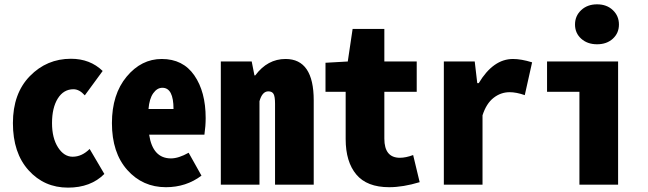

<svg xmlns="http://www.w3.org/2000/svg" viewBox="-20 -858 3010 892"><path d="M295.9 13.7Q185.5 13.7 112.8 -66.9Q40 -147.5 40 -286.1Q40 -423.8 118.7 -504.4Q197.3 -585 309.6 -585Q398.4 -585 457 -528.3L374 -415Q348.6 -443.4 321.3 -443.4Q275.4 -443.4 248.5 -400.4Q221.7 -357.4 221.7 -286.1Q221.7 -216.8 249.5 -173.3Q277.3 -129.9 317.4 -129.9Q360.4 -129.9 396.5 -166L464.8 -49.8Q401.4 13.7 295.9 13.7Z M751 11.7Q642.6 11.7 571.3 -68.4Q500 -148.4 500 -286.1Q500 -419.9 568.4 -502Q636.7 -584 731.4 -584Q830.1 -584 882.8 -507.8Q935.5 -431.6 935.5 -309.6Q935.5 -273.4 929.7 -232.4H672.9Q689.5 -122.1 774.4 -122.1Q809.6 -122.1 856.4 -148.4L916 -42Q844.7 11.7 751 11.7ZM669.9 -351.6H786.1Q786.1 -450.2 734.4 -450.2Q710 -450.2 691.9 -424.8Q673.8 -399.4 669.9 -351.6Z M1005.9 0V-572.3H1149.4L1162.1 -507.8H1166Q1222.7 -584 1306.6 -584Q1437.5 -584 1437.5 -391.6V0H1257.8V-376Q1257.8 -409.2 1251 -421.4Q1244.1 -433.6 1226.6 -433.6Q1198.2 -433.6 1185.5 -387.7V0Z M1788.1 11.7Q1684.6 11.7 1635.3 -47.4Q1585.9 -106.4 1585.9 -211.9V-431.6H1492.2V-566.4L1595.7 -572.3L1618.2 -723.6H1765.6V-572.3H1916V-431.6H1765.6V-213.9Q1765.6 -125 1837.9 -125Q1865.2 -125 1899.4 -137.7L1929.7 -11.7Q1852.5 11.7 1788.1 11.7Z M2042 0V-572.3H2185.5L2197.3 -471.7H2204.1Q2271.5 -584 2363.3 -584Q2401.4 -584 2452.1 -568.4L2418 -416Q2378.9 -429.7 2347.7 -429.7Q2306.6 -429.7 2272.9 -403.3Q2239.3 -377 2221.7 -322.3V0Z M2671.9 0V-431.6H2521.5V-572.3H2851.6V0ZM2827.1 -678.2Q2798.8 -652.3 2753.9 -652.3Q2709 -652.3 2680.2 -678.2Q2651.4 -704.1 2651.4 -744.1Q2651.4 -784.2 2680.2 -811Q2709 -837.9 2753.9 -837.9Q2798.8 -837.9 2827.1 -811Q2855.5 -784.2 2855.5 -744.1Q2855.5 -704.1 2827.1 -678.2Z"/></svg>

Font: GenEi Gothic M Heavy
Style: Regular
Weight: 800
Designer: o_tamon (Modified); [Source Han Sans]
Ryoko NISHIZUKA  (kana & ideographs); Paul D. Hunt (Latin, Greek & Cyrillic); Wenl
Version: Version 1.1a;Original Version 1.004